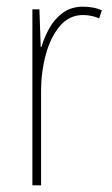

<svg xmlns="http://www.w3.org/2000/svg" viewBox="-20 -555 336 575"><path d="M229 -535Q243 -535 257.5 -532.5Q272 -530 285 -524L277 -500Q268 -504 255.5 -507Q243 -510 229 -510Q187 -510 159 -476.5Q131 -443 117 -391Q103 -339 103 -283V0H77V-527H98L102 -414H104Q112 -442 127.5 -470Q143 -498 168 -516.5Q193 -535 229 -535Z"/></svg>

Font: Noto Sans Tamil Condensed Thin
Style: Regular
Weight: 100
Width: 3
Designer: Jelle Bosma - Monotype Design Team
Foundry: Monotype Imaging Inc.
Version: Version 2.004; ttfautohint (v1.8.4.7-5d5b)